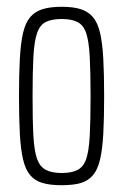

<svg xmlns="http://www.w3.org/2000/svg" viewBox="-20 -538 363 566"><path d="M162 8Q128 8 105.5 1.5Q83 -5 69 -21.5Q55 -38 48 -68Q41 -98 38.5 -143.5Q36 -189 36 -254Q36 -319 38.5 -365Q41 -411 48 -441Q55 -471 69 -487.5Q83 -504 105.5 -511Q128 -518 162 -518Q196 -518 218 -511Q240 -504 254 -487.5Q268 -471 275 -441Q282 -411 284.5 -365Q287 -319 287 -254Q287 -189 284.5 -143.5Q282 -98 275 -68Q268 -38 254 -21.5Q240 -5 218 1.5Q196 8 162 8ZM162 -28Q191 -28 208.5 -37Q226 -46 234 -69Q242 -92 244.5 -137Q247 -182 247 -254Q247 -326 244.5 -371.5Q242 -417 234 -440.5Q226 -464 208.5 -473Q191 -482 162 -482Q133 -482 115.5 -473.5Q98 -465 89.5 -441Q81 -417 78.5 -371.5Q76 -326 76 -254Q76 -182 78.5 -137Q81 -92 89.5 -69Q98 -46 115.5 -37Q133 -28 162 -28Z"/></svg>

Font: Saira UltraCondensed ExtraLight
Style: Regular
Weight: 250
Width: 1
Designer: Hector Gatti with collaboration of the Omnibus-Type team
Foundry: Omnibus-Type
Version: Version 1.101